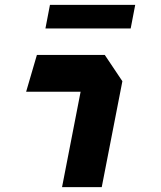

<svg xmlns="http://www.w3.org/2000/svg" viewBox="-20 -766 660 786"><path d="M234 0H396.5L481 -433.5L409 -541H131L87 -390.5H310ZM166 -649.5H515L533.5 -746H184.5Z"/></svg>

Font: Monaspace Krypton ExtraBold
Style: Italic
Weight: 800
Italic angle: -11°
Designer: Riley Cran & the Lettermatic Team
Foundry: Lettermatic
Version: Version 1.101 (Monaspace Krypton)